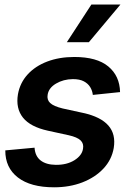

<svg xmlns="http://www.w3.org/2000/svg" viewBox="-20 -799 551 830"><path d="M499 -400.9 381.3 -388.7Q379.4 -406.7 369.9 -422.4Q360.4 -438 342.3 -447.5Q324.2 -457 294.9 -457Q253.9 -456.5 222.2 -437.7Q190.4 -418.9 186 -389.6Q182.1 -367.7 196.8 -353.8Q211.4 -339.8 251 -330.1L340.8 -310.5Q415.5 -293.9 448.5 -256.3Q481.4 -218.8 471.7 -159.2Q462.9 -108.4 427.2 -70.3Q391.6 -32.2 336.4 -10.7Q281.2 10.7 213.9 10.7Q112.3 10.7 57.4 -31.7Q2.4 -74.2 2.9 -148.9L129.4 -160.6Q131.8 -124 155.5 -105.5Q179.2 -86.9 221.2 -86.4Q269 -85.9 301.8 -106.4Q334.5 -127 338.9 -156.2Q342.8 -178.2 328.4 -192.1Q314 -206.1 276.9 -214.4L187.5 -233.9Q111.3 -250.5 79.3 -290.5Q47.4 -330.6 57.6 -391.6Q66.4 -440.9 99.4 -477.1Q132.3 -513.2 184.3 -533Q236.3 -552.7 301.3 -552.7Q398.9 -552.7 448.2 -511.7Q497.6 -470.7 499 -400.9ZM269 -616.7 375 -779.3H500.5L364.3 -616.7Z"/></svg>

Font: Inter Tight SemiBold
Style: Italic
Weight: 600
Italic angle: -9.39999°
Designer: Rasmus Andersson
Foundry: rsms
Version: Version 3.004